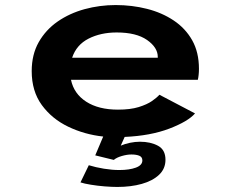

<svg xmlns="http://www.w3.org/2000/svg" viewBox="-20 -532 915 760"><path d="M444.5 208Q423 208 394.5 205.8Q366 203.5 339.8 199.2Q313.5 195 298.5 190L331.5 122Q359 130.5 391.5 135.8Q424 141 452.5 141Q492 141 517.8 131.5Q543.5 122 543.5 103Q543.5 89.5 531.5 84.5Q519.5 79.5 500 79.5Q483 79.5 462.2 85.5Q441.5 91.5 430.5 101L357 83L388.5 8.5Q314.5 0.5 250 -30.5Q185.5 -61.5 145.5 -116.2Q105.5 -171 105.5 -250.5Q105.5 -316 133.2 -365Q161 -414 208.2 -446.8Q255.5 -479.5 315 -495.8Q374.5 -512 438 -512Q502.5 -512 561.8 -497Q621 -482 667.5 -451Q714 -420 740.8 -372.5Q767.5 -325 767.5 -259.5Q767.5 -246.5 766.2 -235Q765 -223.5 763 -216H261Q272.5 -161 321.2 -129.5Q370 -98 447 -98Q496 -98 529 -108.2Q562 -118.5 581.8 -132.2Q601.5 -146 611 -157L752 -83Q724 -51 650 -22.8Q576 5.5 473.5 10L458 44.5Q474 37.5 494.5 33.2Q515 29 534 29Q576 29 605.5 45Q635 61 635 100.5Q635 136 609.5 160Q584 184 541 196Q498 208 444.5 208ZM442 -403.5Q378.5 -403.5 330.5 -379Q282.5 -354.5 265.5 -303.5H604.5V-307Q604.5 -344 562 -373.8Q519.5 -403.5 442 -403.5Z"/></svg>

Font: Trispace SemiExpanded SemiBold
Style: Regular
Weight: 600
Width: 6
Designer: Tyler Finck
Foundry: Etcetera Type Company
Version: Version 1.210; ttfautohint (v1.8.3)